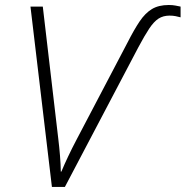

<svg xmlns="http://www.w3.org/2000/svg" viewBox="-20 -740 735 760"><path d="M185.5 0 100.6 -713.9H149.4L210.9 -189Q214.8 -157.2 217.5 -123.5Q220.2 -89.8 220.7 -60.5L223.1 -61Q234.4 -88.4 249.8 -120.8Q265.1 -153.3 283.7 -188.5L485.4 -572.8Q510.7 -622.6 532.7 -655.3Q554.7 -688 581.3 -704.1Q607.9 -720.2 647.9 -720.2Q663.1 -720.2 674.3 -718Q685.5 -715.8 694.8 -713.9V-671.4Q686.5 -673.8 675.3 -676Q664.1 -678.2 650.9 -678.2Q626 -678.2 607.4 -666.3Q588.9 -654.3 570.6 -626.7Q552.2 -599.1 527.3 -552.2L236.8 0Z"/></svg>

Font: Open Sans Light
Style: Italic
Weight: 300
Italic angle: -12°
Designer: Monotype Design Team
Foundry: Monotype Imaging Inc.
Version: Version 3.003; ttfautohint (v1.8.4)